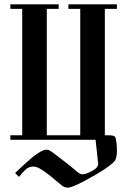

<svg xmlns="http://www.w3.org/2000/svg" viewBox="-20 -648 596 890"><path d="M522 -628V-607H466V-21H480Q506 -21 512 -15Q517 -10 519.5 10.5Q522 31 522 49Q522 81 514 95Q507 107 468 134Q449 147 425 161Q401 175 371 191Q313 222 293 222L278 219Q271 216 253.5 201Q236 186 214.5 168.5Q193 151 171.5 137.5Q150 124 135 124Q115 124 100.5 136.5Q86 149 68 172L50 154Q67 137 87 119Q107 101 129 82Q174 46 194 46Q204 46 208.5 49Q213 52 222 57Q227 61 241 71.5Q255 82 277 99Q299 116 312.5 127Q326 138 330 142Q350 160 361 160Q378 160 406 145Q435 130 435 111L423 0H28V-21H83V-607H28V-628H252V-607H197V-21H352V-607H297V-628Z"/></svg>

Font: Pochaevsk
Style: Regular
Weight: 400
Version: Version 1.210; ttfautohint (v1.8.4.7-5d5b)